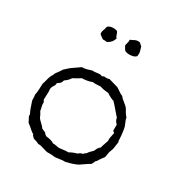

<svg xmlns="http://www.w3.org/2000/svg" viewBox="-155 -766 833 880"><g transform="rotate(30 261.5 -326.5)"><path d="M355 -591Q347 -581 327.5 -579Q308 -577 295 -584Q290 -589 282 -605Q282 -610 285 -620Q288 -630 287 -638Q289 -640 300 -644Q314 -654 331 -652Q336 -650 341 -644.5Q346 -639 348 -638Q349 -634 352.5 -623Q356 -612 356 -607.5Q356 -603 355 -591ZM158 -595Q156 -605 161 -617.5Q166 -630 166 -636Q172 -645 188 -647Q204 -649 216 -644Q220 -641 223.5 -629Q227 -617 232 -614Q227 -591 202 -577Q200 -577 192.5 -578Q185 -579 180 -578Q178 -580 169.5 -585.5Q161 -591 158 -595ZM124 -395 160 -420Q169 -420 177.5 -421.5Q186 -423 196 -426.5Q206 -430 211 -431Q217 -429 234.5 -432Q252 -435 258 -430Q262 -429 264.5 -431.5Q267 -434 270 -434Q287 -432 297 -436Q306 -434 346 -422Q352 -419 364.5 -410Q377 -401 386 -398Q391 -390 406 -378.5Q421 -367 427 -360Q430 -354 431 -354Q442 -332 452 -323Q453 -313 460.5 -297Q468 -281 469 -271Q474 -241 475 -209Q477 -209 477 -207L472 -171Q471 -167 469.5 -162.5Q468 -158 466 -152.5Q464 -147 463 -144L458 -116Q444 -98 438 -88Q437 -84 432.5 -80.5Q428 -77 428 -74L420 -58Q410 -53 394 -41.5Q378 -30 371 -26Q350 -15 311 -6Q301 -7 282.5 -4Q264 -1 259 -1Q253 -1 239 -3H217Q210 -4 192 -10Q174 -16 163 -15Q153 -21 133 -26Q132 -28 126.5 -32.5Q121 -37 121 -42Q115 -45 105 -53Q100 -58 90 -66Q80 -74 75 -78Q74 -82 64 -100Q62 -102 62 -108Q62 -114 61 -116Q52 -132 39 -174Q39 -196 37 -204Q40 -214 41 -237Q42 -260 42 -264Q44 -268 50 -291.5Q56 -315 64 -323Q64 -330 73 -341Q76 -344 91 -367Q93 -369 104.5 -379.5Q116 -390 124 -395ZM430 -241V-272Q416 -284 415 -299Q410 -304 391.5 -326Q373 -348 362 -359Q358 -359 344 -366Q330 -373 324 -378Q295 -380 280 -386Q274 -386 258.5 -385Q243 -384 239 -386Q212 -376 185 -376Q167 -364 147 -354Q136 -337 119 -326Q119 -323 116.5 -318.5Q114 -314 114 -312Q109 -307 97 -299Q98 -291 92.5 -282.5Q87 -274 86 -272L85 -267Q84 -262 83 -260Q86 -253 83 -206Q83 -202 86 -198.5Q89 -195 89 -192Q88 -182 91.5 -168.5Q95 -155 95 -151Q105 -136 110 -122Q114 -116 126.5 -104.5Q139 -93 144 -85L163 -77Q168 -69 177 -64Q210 -60 220 -51Q227 -52 237.5 -49.5Q248 -47 255 -47Q292 -52 302 -51Q318 -61 341 -67Q351 -77 363 -78Q370 -87 376 -89Q382 -100 400 -116Q407 -136 419 -144Q421 -153 426 -167Q431 -181 433 -187Q432 -195 433 -202.5Q434 -210 436 -218Q438 -226 439 -231Q439 -233 438 -233Q437 -235 433.5 -236.5Q430 -238 430 -241Z"/></g></svg>

Font: FuturaRenner Light
Style: Regular
Weight: 300
Designer: BSozoo
Foundry: BSozoo
Version: Version 1.001;PS 001.001;hotconv 1.0.70;makeotf.lib2.5.58329